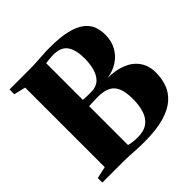

<svg xmlns="http://www.w3.org/2000/svg" viewBox="-193 -914 1085 1085"><g transform="rotate(-45 349.0 -372.0)"><path d="M99.5 -52V-688L29.5 -705V-743H188.5Q220 -743 247.8 -744.8Q275.5 -746.5 302.2 -748.2Q329 -750 358 -750Q440 -750 493 -737.2Q546 -724.5 576.5 -701.5Q607 -678.5 619.2 -647.8Q631.5 -617 631.5 -580Q631.5 -528.5 610 -489.8Q588.5 -451 551.2 -427.2Q514 -403.5 467.5 -397Q531.5 -397 580 -377.2Q628.5 -357.5 655.5 -319Q682.5 -280.5 682.5 -225Q682.5 -176.5 667 -134.5Q651.5 -92.5 615 -61Q578.5 -29.5 516 -11.8Q453.5 6 359.5 6Q322 6 296.5 4.5Q271 3 247 1.5Q223 0 190.5 0H28.5V-36.5ZM281 -408.5Q287 -408 295 -407.5Q303 -407 311.5 -406.8Q320 -406.5 328.8 -406.5Q337.5 -406.5 345.5 -406.5Q386 -406.5 409.8 -428.2Q433.5 -450 443.8 -486.5Q454 -523 454 -567Q454 -636.5 428.8 -671.8Q403.5 -707 342.5 -707Q335 -707 322.8 -706Q310.5 -705 298.8 -703.8Q287 -702.5 281 -701.5ZM281 -48Q288 -45 299.8 -43Q311.5 -41 325.2 -40Q339 -39 352 -39Q401 -39 430.2 -60.5Q459.5 -82 472.2 -121Q485 -160 485 -212Q485 -292.5 454.5 -326.5Q424 -360.5 355 -360.5Q345 -360.5 334.5 -360.2Q324 -360 314 -359.5Q304 -359 295.5 -358.8Q287 -358.5 281 -358Z"/></g></svg>

Font: Merriweather 96pt Black
Style: Regular
Weight: 900
Version: Version 2.100